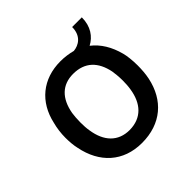

<svg xmlns="http://www.w3.org/2000/svg" viewBox="-158 -725 869 869"><g transform="rotate(-45 277.0 -290.5)"><path d="M499 -339C484 -396 457 -441 417 -472C455 -492 483 -530 483 -588H421C421 -531 383 -509 350 -506C327 -512 302 -516 274 -516C160 -516 80 -449 56 -340C49 -314 45 -284 45 -255C45 -231 47 -205 52 -184C75 -67 154 7 274 7C396 7 477 -63 501 -178C506 -202 508 -230 508 -256C508 -288 504 -321 499 -339ZM408 -201C396 -124 353 -75 276 -74C202 -74 158 -122 146 -201C143 -217 142 -237 142 -256C142 -278 144 -300 146 -313C160 -392 204 -435 274 -435C349 -435 392 -392 407 -317C409 -305 412 -280 412 -256C412 -239 411 -218 408 -201Z"/></g></svg>

Font: Arthouse Owned Medium
Style: Regular
Weight: 500
Designer: Jeremy Tribby
Foundry: Tribby Type
Version: Version 1.000;PS 001.000;hotconv 1.0.88;makeotf.lib2.5.64775